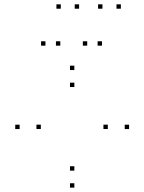

<svg xmlns="http://www.w3.org/2000/svg" viewBox="-20 -836 660 878"><path d="M320 -515.7V-535.7H300V-515.7ZM69.7 -245.8V-265.8H49.7V-245.8ZM320 22V2H300V22ZM570.3 -245.8V-265.8H550.3V-245.8ZM320 -55.7V-75.7H300V-55.7ZM166.7 -246V-266H146.7V-246ZM320 -438V-458H300V-438ZM473 -246V-266H453V-246ZM255.8 -627.2V-647.2H235.8V-627.2ZM341.7 -796.2V-816.2H321.7V-796.2ZM258 -796.2V-816.2H238V-796.2ZM187.8 -627.2V-647.2H167.8V-627.2ZM446.3 -627.2V-647.2H426.3V-627.2ZM532.7 -796.2V-816.2H512.7V-796.2ZM448.5 -796.2V-816.2H428.5V-796.2ZM378.8 -627.2V-647.2H358.8V-627.2Z"/></svg>

Font: Monaspace Neon Dots Var
Style: Regular
Weight: 400
Designer: Riley Cran and the Lettermatic Team
Version: Version 1.100 (Monaspace Neon Dots)